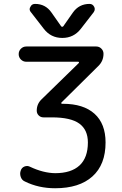

<svg xmlns="http://www.w3.org/2000/svg" viewBox="-20 -999 642 1008"><path d="M441.4 -251Q441.4 -317.4 396.5 -350.1Q351.6 -382.8 252 -382.8H208Q193.4 -382.8 183.1 -393.1Q172.9 -403.3 172.9 -418Q172.9 -453.1 198.2 -477.5L393.6 -668Q395.5 -669.9 394.5 -672.4Q393.6 -674.8 390.6 -674.8H118.2Q101.6 -674.8 89.8 -686.5Q78.1 -698.2 78.1 -714.8Q78.1 -731.4 89.8 -743.2Q101.6 -754.9 118.2 -754.9H485.4Q501 -754.9 512.2 -743.7Q523.4 -732.4 523.4 -716.8Q523.4 -678.7 496.1 -652.3L302.7 -460.9Q300.8 -459 301.8 -456.5Q302.7 -454.1 305.7 -454.1H310.5Q418 -454.1 476.1 -401.9Q534.2 -349.6 534.2 -251Q534.2 -134.8 465.3 -72.8Q396.5 -10.7 269.5 -10.7Q182.6 -10.7 111.3 -45.9Q94.7 -52.7 88.9 -70.3Q85.9 -79.1 85.9 -87.4Q85.9 -95.7 88.9 -103.5Q93.8 -119.1 108.9 -125Q124 -130.9 138.7 -123Q207 -90.8 269.5 -89.8Q353.5 -89.8 397.5 -130.4Q441.4 -170.9 441.4 -251ZM300.8 -861.3Q302.7 -858.4 306.6 -858.4Q310.5 -858.4 312.5 -861.3L362.3 -932.6Q394.5 -978.5 450.2 -978.5Q466.8 -978.5 474.6 -962.9Q477.5 -957 477.5 -951.2Q477.5 -942.4 471.7 -934.6L404.3 -847.7Q367.2 -799.8 307.1 -799.8Q247.1 -799.8 210 -847.7L142.6 -934.6Q135.7 -942.4 135.7 -951.2Q135.7 -957 139.6 -962.9Q146.5 -978.5 164.1 -978.5Q218.8 -978.5 250 -933.6Z"/></svg>

Font: Gen Jyuu GothicX Regular
Style: Regular
Weight: 400
Designer: [Source Han Sans]
Ryoko NISHIZUKA  (kana & ideographs); Paul D. Hunt (Latin, Greek & Cyrillic); Wenlong ZHANG  (bopomofo
Version: Version 1.002.20150607